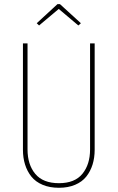

<svg xmlns="http://www.w3.org/2000/svg" viewBox="-20 -889 563 919"><path d="M167 -767.1 155.8 -777.8 254.9 -869.1H267.1L367.2 -777.8L355 -767.1L261.2 -846.2ZM433.1 -681.2V-171.9Q433.1 -133.8 423.1 -101.6Q413.1 -69.3 393.1 -43.9Q373 -18.6 339.4 -4.4Q305.7 9.8 262.2 9.8Q217.8 9.8 184.1 -4.4Q150.4 -18.6 130.1 -43.9Q109.9 -69.3 99.9 -101.6Q89.8 -133.8 89.8 -171.9V-681.2H111.8V-173.8Q111.8 -101.1 148.9 -56.6Q186 -12.2 262.2 -12.2Q337.9 -12.2 374.5 -57.1Q411.1 -102.1 411.1 -173.8V-681.2Z"/></svg>

Font: Fira Sans Compressed Thin
Style: Regular
Weight: 100
Width: 1
Designer: Carrois Corporate & Edenspiekermann AG
Foundry: Carrois Corporate GbR & Edenspiekermann AG
Version: Version 4.203;PS 004.203;hotconv 1.0.88;makeotf.lib2.5.64775